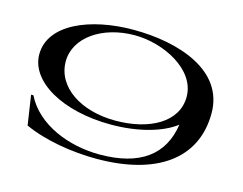

<svg xmlns="http://www.w3.org/2000/svg" viewBox="-100 -872 1320 1044"><g transform="rotate(15 560.0 -350.0)"><path d="M70 -454C70 -302 270 -185 545 -185C700 -185 832 -224 905 -281C879 -106 755 -12 527 -12C356 -12 170 -82 97 -230H84L109 -63C225 -10 380 15 516 15C852 15 1058 -126 1058 -386C1058 -627 788 -715 531 -715C289 -715 70 -624 70 -454ZM904 -437C904 -294 754 -212 562 -212C369 -212 219 -309 219 -454C219 -588 362 -688 546 -688C708 -688 904 -591 904 -437Z"/></g></svg>

Font: Sprat Extended Medium
Style: Regular
Weight: 500
Width: 9
Designer: Ethan Nakache
Foundry: Collletttivo
Version: Version 2.000;Glyphs 3.2 (3217)